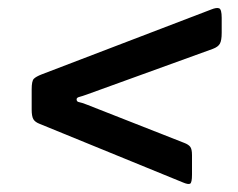

<svg xmlns="http://www.w3.org/2000/svg" viewBox="-20 -639 600 485"><path d="M200 -374.5 445.5 -278Q456 -274 460.5 -268.2Q465 -262.5 465 -247V-198Q465 -177.5 460.2 -175Q455.5 -172.5 442.5 -178L80.5 -326Q68.5 -330.5 64.2 -338Q60 -345.5 60 -362.5V-413.5Q60 -434.5 65.5 -440Q71 -445.5 85 -451L513.5 -615Q527 -620.5 533.5 -618Q540 -615.5 540 -594V-556Q540 -537 535.5 -528.8Q531 -520.5 517.5 -515.5L200 -400.5Q187.5 -396 180.5 -394.2Q173.5 -392.5 173.5 -388Q173.5 -382 179.8 -381Q186 -380 200 -374.5Z"/></svg>

Font: Besley* Heavy
Style: Italic
Weight: 800
Italic angle: -13°
Designer: Owen Earl
Foundry: indestructible type*
Version: Version 3.000; ttfautohint (v1.8.3)